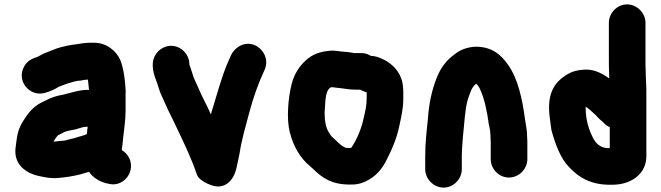

<svg xmlns="http://www.w3.org/2000/svg" viewBox="-20 -777 3018 876"><path d="M381 -414C382 -407 383 -401 383 -396L386 -369V-367H380C340 -367 303 -353 268 -345C236 -340 212 -331 187 -318L169 -309C142 -296 118 -273 101 -248C89 -230 78 -215 70 -195C59 -172 56 -141 52 -110C38 -28 98 16 167 28C190 33 218 38 245 35C282 32 318 26 349 18L382 8C383 8 385 8 386 7C403 32 433 51 464 59L474 61C524 75 566 39 575 1C586 -42 563 -76 536 -92V-97C537 -104 538 -111 539 -119L541 -140C545 -181 553 -226 553 -272V-345C554 -357 553 -369 552 -382C549 -427 542 -470 529 -503C511 -544 467 -582 410 -582H391C370 -582 346 -578 328 -575C298 -572 264 -564 239 -556C224 -551 210 -544 196 -539C180 -534 167 -526 152 -518C125 -509 105 -500 91 -475C52 -408 116 -334 184 -353C206 -359 230 -369 248 -381C263 -386 275 -392 288 -396C304 -400 326 -409 346 -409C360 -412 366 -413 381 -414ZM380 -199C379 -189 377 -176 376 -165C358 -157 340 -154 320 -147L303 -143C290 -139 273 -134 256 -134C247 -133 237 -132 226 -131H224C230 -140 236 -151 244 -159C244 -160 244 -160 245 -160L265 -170C280 -180 306 -183 326 -187C344 -192 358 -199 380 -199Z M677 -484V-477C677 -464 680 -448 685 -431L695 -403C698 -396 700 -388 703 -379C712 -347 720 -337 733 -306C748 -270 767 -236 783 -201C817 -129 852 -59 878 19C885 41 920 60 944 68C1009 91 1047 41 1058 -7C1063 -32 1067 -44 1073 -77C1084 -148 1101 -200 1118 -266C1136 -333 1157 -392 1183 -449L1188 -460C1209 -510 1177 -555 1145 -570C1095 -592 1050 -559 1035 -527L1030 -516C1024 -500 1019 -493 1013 -477C986 -409 966 -332 942 -255C926 -293 904 -331 888 -369C877 -396 871 -405 863 -425C856 -449 851 -462 844 -483V-484C844 -529 806 -568 761 -568C716 -568 677 -529 677 -484Z M1653 -356V-330C1653 -293 1646 -268 1639 -237C1628 -187 1608 -140 1583 -103H1582C1581 -102 1581 -102 1580 -102H1560C1534 -111 1518 -133 1499 -149C1491 -155 1486 -164 1480 -174C1466 -195 1461 -228 1461 -263C1465 -301 1461 -360 1487 -377C1487 -378 1487 -378 1488 -378C1491 -379 1493 -379 1496 -379H1497C1504 -378 1512 -377 1522 -376C1546 -374 1573 -368 1597 -368H1623C1633 -363 1641 -359 1653 -356ZM1490 -546C1441 -542 1407 -530 1378 -504C1347 -477 1323 -441 1311 -395C1296 -337 1285 -236 1303 -171C1319 -108 1350 -56 1393 -20L1409 -6C1450 35 1494 65 1575 65C1596 66 1615 63 1630 58C1679 41 1714 8 1738 -36C1763 -84 1790 -142 1802 -203C1810 -241 1820 -280 1820 -326V-350C1820 -359 1820 -368 1819 -376C1816 -441 1774 -485 1727 -507C1712 -514 1693 -522 1672 -522C1658 -531 1643 -535 1627 -535H1597C1596 -535 1594 -535 1591 -536C1574 -539 1554 -541 1537 -542C1521 -544 1512 -546 1490 -546Z M2004 79C2049 79 2087 40 2087 -5V-63C2087 -89 2090 -127 2092 -152C2098 -204 2101 -278 2114 -322C2124 -350 2131 -380 2153 -395C2161 -387 2167 -378 2172 -366C2191 -324 2203 -265 2210 -211C2213 -195 2217 -183 2217 -169C2218 -163 2218 -155 2218 -146C2219 -137 2219 -130 2219 -123V-51C2219 -5 2257 33 2302 33C2347 33 2386 -5 2386 -51V-123C2386 -132 2386 -141 2385 -152C2385 -186 2379 -205 2375 -235C2363 -328 2342 -419 2299 -480C2267 -526 2226 -564 2150 -564C2110 -562 2078 -549 2054 -529C2016 -502 1989 -466 1971 -418C1950 -364 1937 -305 1932 -232C1926 -175 1920 -122 1920 -63V-5C1920 40 1959 79 2004 79Z M2926 -453C2925 -469 2925 -484 2925 -497V-673C2925 -718 2886 -757 2841 -757C2796 -757 2758 -718 2758 -673V-497C2758 -482 2758 -465 2759 -448C2759 -438 2759 -428 2760 -419L2748 -427C2721 -445 2685 -463 2642 -459C2602 -456 2580 -447 2552 -427C2501 -391 2478 -338 2487 -251C2491 -224 2492 -206 2496 -183C2513 -121 2537 -54 2577 -14C2620 32 2675 66 2763 66C2774 66 2784 66 2793 65C2866 59 2929 13 2929 -64V-362C2929 -391 2926 -422 2926 -453ZM2762 -197V-101C2757 -101 2751 -101 2746 -102C2742 -102 2738 -103 2734 -104C2713 -111 2699 -124 2688 -143C2667 -184 2652 -227 2652 -288V-290C2669 -281 2682 -265 2696 -254L2709 -240C2714 -235 2721 -228 2730 -221L2741 -210C2747 -205 2754 -200 2762 -197Z"/></svg>

Font: Blanket
Style: Blk
Weight: 900
Foundry: Cannot Into Space Fonts
Version: Version 0.9